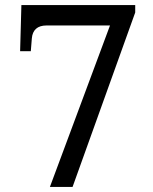

<svg xmlns="http://www.w3.org/2000/svg" viewBox="-20 -734 599 754"><path d="M176 0 412 -634H163Q136 -634 121.5 -621Q107 -608 105 -583L101 -533H59L64 -714H511V-685L265 0Z"/></svg>

Font: Noto Serif Georgian
Style: Regular
Weight: 400
Designer: Monotype Design Team, Akaki Razmadze
Foundry: Google LLC
Version: Version 2.002